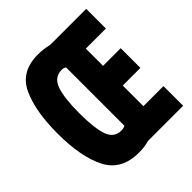

<svg xmlns="http://www.w3.org/2000/svg" viewBox="-200 -857 1000 1000"><g transform="rotate(-45 300.0 -357.0)"><path d="M326 0H585V-145H437V-297H567V-442H437V-569H585V-714H320Q295 -720 274.5 -722Q254 -724 239 -724Q113 -724 66.5 -625Q20 -526 20 -360Q20 -188 70.5 -89Q121 10 250 10Q292 10 326 0ZM175 -356Q175 -467 195 -523.5Q215 -580 271 -580Q286 -580 295 -572V-143Q283 -136 268 -136Q213 -136 194 -190Q175 -244 175 -356Z"/></g></svg>

Font: Noto Sans Mono UI ExtraBold
Style: Regular
Weight: 800
Designer: Monotype Design team
Foundry: Monotype Imaging Inc.
Version: 1.000